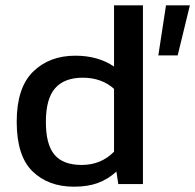

<svg xmlns="http://www.w3.org/2000/svg" viewBox="-20 -694 736 724"><path d="M259 10Q162 10 102.5 -48Q43 -106 43 -235Q43 -363 104.5 -423.5Q166 -484 264 -484Q350 -484 410 -443V-674H519V0H426L419 -47Q387 -18 349 -4Q311 10 259 10ZM577 -485 606 -674H696L650 -485ZM288 -72Q361 -72 410 -122V-359Q363 -401 292 -401Q223 -401 188 -361.5Q153 -322 153 -234Q153 -149 185.5 -110.5Q218 -72 288 -72Z"/></svg>

Font: Kanit
Style: Regular
Weight: 400
Designer: Katatrad Team
Foundry: CadsonDemak
Version: Version 2.000; ttfautohint (v1.8.3)